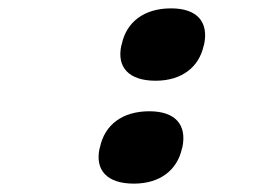

<svg xmlns="http://www.w3.org/2000/svg" viewBox="-20 -430 640 459"><path d="M219 -78 218 -75C207 -24 235 9 300 9C363 9 404 -24 415 -75L416 -78C427 -131 400 -164 337 -164C272 -164 230 -131 219 -78ZM270 -321C259 -270 287 -237 352 -237C415 -237 456 -270 467 -321L468 -324C479 -377 452 -410 389 -410C324 -410 282 -377 271 -324Z"/></svg>

Font: LT Wave Mono Black
Style: Italic
Weight: 900
Designer: Daniel Lyons
Version: Version 2.5 (Glyphs App)